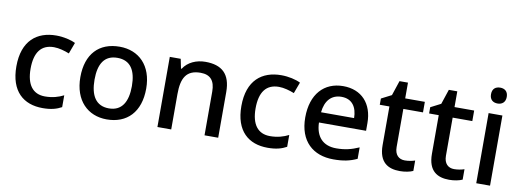

<svg xmlns="http://www.w3.org/2000/svg" viewBox="-60 -1093 3941 1453"><g transform="rotate(10 1911.0 -367.0)"><path d="M303 10C367 10 410 -2 448 -23V-114C409 -94 363 -80 305 -80C212 -80 162 -145 162 -268C162 -394 211 -459 309 -459C347 -459 392 -446 427 -432L459 -518C423 -536 367 -549 311 -549C163 -549 53 -465 53 -267C53 -75 156 10 303 10Z M1050 -271C1050 -449 945 -549 798 -549C640 -549 544 -449 544 -271C544 -91 650 10 795 10C951 10 1050 -91 1050 -271ZM653 -271C653 -392 696 -463 796 -463C896 -463 940 -392 940 -271C940 -149 896 -75 797 -75C697 -75 653 -149 653 -271Z M1457 -549C1388 -549 1323 -521 1288 -466H1283L1268 -539H1184V0H1290V-272C1290 -394 1325 -461 1435 -461C1511 -461 1546 -419 1546 -336V0H1651V-351C1651 -490 1583 -549 1457 -549Z M2032 10C2096 10 2139 -2 2177 -23V-114C2138 -94 2092 -80 2034 -80C1941 -80 1891 -145 1891 -268C1891 -394 1940 -459 2038 -459C2076 -459 2121 -446 2156 -432L2188 -518C2152 -536 2096 -549 2040 -549C1892 -549 1782 -465 1782 -267C1782 -75 1885 10 2032 10Z M2516 -549C2370 -549 2273 -446 2273 -266C2273 -83 2381 10 2537 10C2614 10 2664 -1 2718 -26V-114C2661 -89 2612 -76 2544 -76C2442 -76 2385 -137 2382 -246H2744V-305C2744 -455 2657 -549 2516 -549ZM2517 -467C2599 -467 2637 -409 2638 -325H2384C2393 -415 2440 -467 2517 -467Z M3071 -76C3025 -76 2993 -105 2993 -165V-458H3144V-539H2993V-660H2928L2890 -546L2812 -506V-458H2886V-161C2886 -27 2959 10 3048 10C3087 10 3126 2 3149 -9V-89C3130 -82 3099 -76 3071 -76Z M3450 -76C3404 -76 3372 -105 3372 -165V-458H3523V-539H3372V-660H3307L3269 -546L3191 -506V-458H3265V-161C3265 -27 3338 10 3427 10C3466 10 3505 2 3528 -9V-89C3509 -82 3478 -76 3450 -76Z M3688 -744C3654 -744 3627 -727 3627 -683C3627 -640 3654 -622 3688 -622C3720 -622 3748 -640 3748 -683C3748 -727 3720 -744 3688 -744ZM3740 -539H3634V0H3740Z"/></g></svg>

Font: Noto Sans Georgian Medium
Style: Regular
Weight: 500
Designer: Monotype Design Team, Akaki Razmadze
Foundry: Google LLC
Version: Version 2.005